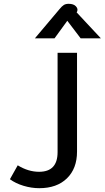

<svg xmlns="http://www.w3.org/2000/svg" viewBox="-20 -977 549 1007"><path d="M32 -37 73 -110Q128 -76 185 -76Q282 -76 282 -179V-700H384V-182Q384 -93 331 -41.5Q278 10 186 10Q145 10 103.5 -2.5Q62 -15 32 -37ZM292 -929Q305 -945 315 -951Q325 -957 340 -957Q366 -957 378 -944Q390 -931 385 -918L382 -912L509 -776H403L333 -868L266 -776H163Z"/></svg>

Font: Niramit Medium
Style: Regular
Weight: 500
Designer: Katatrad Aksorn Co.,Ltd.
Foundry: Cadson Demak Co.,Ltd.
Version: Version 1.000; ttfautohint (v1.6)